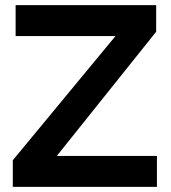

<svg xmlns="http://www.w3.org/2000/svg" viewBox="-20 -730 667 750"><path d="M593 0V-121H202L590 -606V-710H41V-589H431L30 -104V0Z"/></svg>

Font: RT Raleway Bold
Style: Regular
Weight: 400
Designer: Matt McInerney, Pablo Impallari, Rodrigo Fuenzalida — Edited by Milan Moffatt in April 2016
Foundry: Matt McInerney, Pablo Impallari, Rodrigo Fuenzalida — Edited by Milan Moffatt in April 2016
Version: Version 3.001